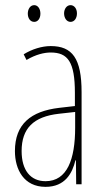

<svg xmlns="http://www.w3.org/2000/svg" viewBox="-20 -716 406 746"><path d="M88 -663C88 -646 97 -631 113 -631C127 -631 137 -644 137 -663C137 -682 127 -696 113 -696C97 -696 88 -680 88 -663ZM229 -664C229 -646 239 -631 254 -631C269 -631 279 -645 279 -664C279 -683 268 -696 254 -696C239 -696 229 -681 229 -664ZM177 -537C143 -537 104 -525 72 -505L83 -483C120 -505 153 -512 177 -512C244 -512 271 -475 271 -355V-304L210 -297C100 -284 38 -234 38 -129C38 -57 73 10 157 10C233 10 261 -43 273 -93H275L276 0H297V-358C297 -489 261 -537 177 -537ZM209 -274 272 -281V-220C272 -97 241 -12 157 -12C99 -12 64 -54 64 -129C64 -217 110 -263 209 -274Z"/></svg>

Font: Noto Sans Georgian ExtraCondensed Thin
Style: Regular
Weight: 100
Width: 2
Designer: Monotype Design Team, Akaki Razmadze
Foundry: Google LLC
Version: Version 2.005